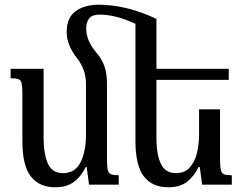

<svg xmlns="http://www.w3.org/2000/svg" viewBox="-20 -784 1035 815"><path d="M263 -648Q263 -709 301 -736.5Q339 -764 398 -764Q454 -764 514.5 -750Q575 -736 644 -704V-492H951V-445H644V-198Q644 -128 663 -88.5Q682 -49 727 -49Q762 -49 783.5 -71Q805 -93 815 -130.5Q825 -168 825 -215V-320H914V-108Q914 -77 917.5 -62.5Q921 -48 932 -44Q943 -40 964 -40V0H838L828 -75H823Q802 -33 772 -11Q742 11 695 11Q626 11 590.5 -35.5Q555 -82 555 -184V-683Q512 -703 474 -712.5Q436 -722 403 -722Q372 -722 359 -706.5Q346 -691 346 -662Q346 -640 355 -615.5Q364 -591 388 -562Q413 -533 423.5 -502Q434 -471 434 -432V-108Q434 -77 437.5 -62.5Q441 -48 452 -44Q463 -40 484 -40V0H358L348 -75H344Q323 -33 292.5 -11Q262 11 215 11Q146 11 110.5 -35.5Q75 -82 75 -184V-384Q75 -415 72 -429.5Q69 -444 58 -448Q47 -452 25 -452V-492H165V-203Q165 -129 183.5 -89Q202 -49 247 -49Q299 -49 322 -95.5Q345 -142 345 -212V-428Q345 -489 307 -537Q263 -593 263 -648Z"/></svg>

Font: Noto Serif Armenian Condensed Medium
Style: Regular
Weight: 500
Width: 3
Designer: Monotype Design Team
Foundry: Monotype Imaging Inc.
Version: Version 2.008; ttfautohint (v1.8.4.7-5d5b)